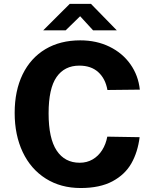

<svg xmlns="http://www.w3.org/2000/svg" viewBox="-20 -936 762 966"><path d="M683.5 -485 520.5 -483.2Q510.4 -540.4 474.4 -573.1Q438.5 -605.8 379 -605.8Q304.6 -605.8 264.6 -548.4Q224.5 -491 224.5 -365.8Q224.5 -239.5 265.2 -178.4Q305.9 -117.2 381 -117.2Q417.4 -117.2 446.3 -134.1Q475.2 -151 494 -180.8Q512.8 -210.6 519.8 -248.5L682.5 -245.8Q672.9 -170.1 640.9 -113.9Q608.9 -57.6 545.8 -23.8Q482.6 10 385.8 10Q285.5 10 210.2 -37.6Q134.9 -85.1 94.3 -170.8Q53.8 -256.5 53.8 -368Q53.8 -479.2 93.8 -561.7Q133.9 -644.1 208.3 -688.6Q282.8 -733 383.8 -733Q465.4 -733 530.8 -701.1Q596.2 -669.2 636.1 -612.8Q676 -556.4 683.5 -485ZM383.2 -854.4 310.5 -783.5H197.5L330.8 -916.4H437.8L567.5 -783.5H448.2Z"/></svg>

Font: Public Sans VF
Style: Regular
Weight: 400
Designer: Pablo Impallari, Rodrigo Fuenzalida (Modified by Dan O. Williams and USWDS)
Version: Version 1.003